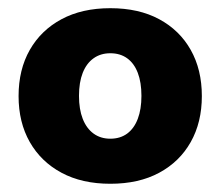

<svg xmlns="http://www.w3.org/2000/svg" viewBox="-20 -762 533 464"><path d="M246.6 -317.9Q178.2 -317.9 128.7 -344.5Q79.1 -371.1 52 -418.7Q24.9 -466.3 24.9 -529.8Q24.9 -593.8 52 -641.4Q79.1 -689 128.7 -715.6Q178.2 -742.2 246.6 -742.2Q315.4 -742.2 364.7 -715.6Q414.1 -689 440.9 -641.4Q467.8 -593.8 467.8 -529.8Q467.8 -466.3 440.9 -418.7Q414.1 -371.1 364.7 -344.5Q315.4 -317.9 246.6 -317.9ZM246.6 -426.8Q270.5 -426.8 287.4 -439.2Q304.2 -451.7 313 -474.9Q321.8 -498 321.8 -530.3Q321.8 -563 313 -585.9Q304.2 -608.9 287.4 -621.1Q270.5 -633.3 246.6 -633.3Q223.1 -633.3 206.1 -621.1Q189 -608.9 179.9 -585.9Q170.9 -563 170.9 -530.3Q170.9 -498 179.9 -474.9Q189 -451.7 206.1 -439.2Q223.1 -426.8 246.6 -426.8Z"/></svg>

Font: Inter 18pt Black
Style: Regular
Weight: 900
Designer: Rasmus Andersson
Foundry: rsms
Version: Version 4.001;git-66647c0bb